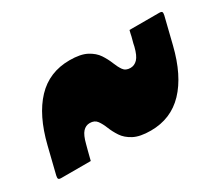

<svg xmlns="http://www.w3.org/2000/svg" viewBox="-74 -630 754 661"><g transform="rotate(-30 303.0 -300.0)"><path d="M367 -125Q324 -125 299.5 -138Q275 -151 262.5 -170Q250 -189 242.5 -208Q235 -227 225.5 -240Q216 -253 197 -253Q181 -253 169.5 -240.5Q158 -228 150 -196Q147 -186 144 -173.5Q141 -161 138 -150L135 -138H18Q9 -138 7 -141.5Q5 -145 7 -154L33 -259Q59 -364 111.5 -419.5Q164 -475 245 -475Q288 -475 312.5 -462Q337 -449 349.5 -430Q362 -411 369.5 -392Q377 -373 386 -360Q395 -347 414 -347Q430 -347 442 -359.5Q454 -372 462 -404Q464 -415 467.5 -427Q471 -439 473 -450L476 -462H594Q603 -462 605 -458.5Q607 -455 605 -446L579 -341Q553 -236 500 -180.5Q447 -125 367 -125Z"/></g></svg>

Font: Recursive Mn Lnr St Blk
Style: Italic
Weight: 900
Italic angle: -15°
Monospace: yes
Version: Version 1.079;hotconv 1.0.112;makeotfexe 2.5.65598; ttfautoh